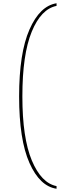

<svg xmlns="http://www.w3.org/2000/svg" viewBox="-20 -940 458 1180"><path d="M327.5 220Q225 205 161.2 61.9Q97.5 -81.2 97.5 -347.5Q97.5 -613.8 161.2 -758.8Q225 -903.8 327.5 -920V-903.8Q232.5 -885 175 -745Q117.5 -605 117.5 -347.5Q117.5 -92.5 175.6 46.2Q233.8 185 327.5 203.8Z"/></svg>

Font: Now Thin
Style: Regular
Weight: 250
Designer: Alfredo Marco Pradil
Foundry: Alfredo Marco Pradil
Version: Version 1.002;PS 001.002;hotconv 1.0.88;makeotf.lib2.5.64775